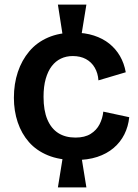

<svg xmlns="http://www.w3.org/2000/svg" viewBox="-20 -735 598 829"><path d="M251 -580 230 -715H353L331 -580ZM230 74 252 -62H331L353 74ZM304 -44Q236 -44 186.5 -64.5Q137 -85 105 -121.5Q73 -158 56.5 -207Q40 -256 40 -313Q40 -373 57 -424Q74 -475 106.5 -513.5Q139 -552 187.5 -573Q236 -594 299 -594Q347 -594 385.5 -581.5Q424 -569 452 -546.5Q480 -524 498 -493Q516 -462 523 -423L405 -388Q403 -419 389 -443Q375 -467 351 -480Q327 -493 294 -493Q266 -493 243 -482Q220 -471 203.5 -449.5Q187 -428 177.5 -395Q168 -362 168 -317Q168 -258 184.5 -219Q201 -180 231.5 -160.5Q262 -141 306 -141Q346 -141 371.5 -157Q397 -173 410 -198.5Q423 -224 426 -253L538 -229Q534 -189 517 -155Q500 -121 470.5 -96Q441 -71 400 -57.5Q359 -44 304 -44Z"/></svg>

Font: Bricolage Grotesque 48pt Condensed ExtraBold SemiBold
Style: Regular
Weight: 600
Version: Version 1.000;gftools[0.9.30]